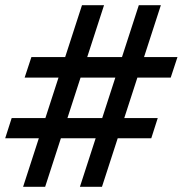

<svg xmlns="http://www.w3.org/2000/svg" viewBox="-21 -720 704 740"><path d="M287 0 514 -700H599L372 0ZM-1 -187 24 -265H587L562 -187ZM68 0 295 -700H380L153 0ZM74 -421 100 -500H663L637 -421Z"/></svg>

Font: Figtree Light SemiBold
Style: Italic
Weight: 600
Italic angle: -9.5°
Version: Version 2.001;gftools[0.9.30]